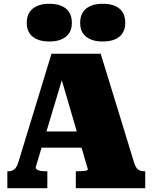

<svg xmlns="http://www.w3.org/2000/svg" viewBox="-20 -998 809 1018"><path d="M171 -301H438L442 -215H169ZM288 -640 319 -610 169 -110Q169 -105 175 -100Q181 -95 192.5 -92.5Q204 -90 221 -90H231V0H19V-90H25Q44 -90 57 -101Q70 -112 79 -143L253 -713H514L691 -136Q699 -109 712 -99.5Q725 -90 746 -90H750V0H382V-90H394Q411 -90 422.5 -91Q434 -92 440 -94.5Q446 -97 446 -100ZM361 -877Q361 -829 329.5 -803.5Q298 -778 241 -778Q186 -778 154 -803Q122 -828 122 -877Q122 -927 154 -952.5Q186 -978 241 -978Q298 -978 329.5 -952.5Q361 -927 361 -877ZM644 -877Q644 -829 613 -803.5Q582 -778 524 -778Q469 -778 437 -803Q405 -828 405 -877Q405 -927 437 -952.5Q469 -978 524 -978Q582 -978 613 -952.5Q644 -927 644 -877Z"/></svg>

Font: Roboto Serif Black
Style: Regular
Weight: 900
Designer: Greg Gazdowicz
Foundry: Commercial Type
Version: Version 1.008